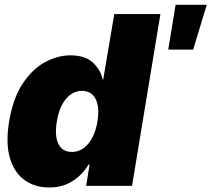

<svg xmlns="http://www.w3.org/2000/svg" viewBox="-20 -787 895 813"><path d="M187.5 6.8Q128.9 6.8 85.2 -23.7Q41.5 -54.2 22.5 -116.2Q3.4 -178.2 18.6 -272.5Q35.2 -371.6 76.2 -433.3Q117.2 -495.1 170.9 -523.9Q224.6 -552.7 278.3 -552.7Q339.4 -552.7 372.6 -522.5Q405.8 -492.2 415 -450.2H417L463.9 -727.5H659.2L539.1 0H344.7L359.4 -89.8H354.5Q330.6 -48.3 287.6 -20.5Q244.6 7.3 187.5 6.8ZM284.2 -143.6Q324.7 -143.6 353.8 -178.5Q382.8 -213.4 392.6 -272.5Q402.3 -333.5 385 -367.7Q367.7 -401.9 327.1 -402.3Q287.1 -401.9 258.8 -367.7Q230.5 -333.5 220.7 -272.5Q210.4 -211.9 227.3 -177.7Q244.1 -143.6 284.2 -143.6ZM692.4 -577.1 723.6 -766.6H855.5L797.9 -577.1Z"/></svg>

Font: Inter Tight Black
Style: Italic
Weight: 900
Italic angle: -9.39999°
Designer: Rasmus Andersson
Foundry: rsms
Version: Version 3.004; ttfautohint (v1.8.4.7-5d5b)